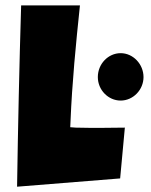

<svg xmlns="http://www.w3.org/2000/svg" viewBox="-20 -727 560 714"><path d="M426.8 -63.5 444.3 -252.4C415.5 -252 385.7 -251.5 356.4 -251.5C325.2 -251.5 293.5 -251.5 261.7 -252.4L241.2 -253.9L242.2 -274.9C248 -419.4 262.2 -563.5 277.3 -707H58.6C51.8 -482.4 46.9 -257.8 43.5 -32.7ZM343.8 -440.4C343.8 -392.6 382.3 -353 428.7 -353C475.1 -353 513.7 -393.1 513.7 -440.4C513.7 -488.3 475.1 -529.3 428.7 -529.3C382.3 -529.3 343.8 -489.3 343.8 -440.4Z"/></svg>

Font: Luckiest Guy
Style: Regular
Weight: 400
Designer: Astigmatic (AOETI)
Foundry: Astigmatic (AOETI)
Version: Version 1.001